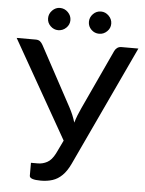

<svg xmlns="http://www.w3.org/2000/svg" viewBox="-60 -940 752 993"><g transform="rotate(5 316.5 -443.0)"><path d="M190 7Q131 7 131 -13.5V-80.5H167Q192 -80.5 215 -92.8Q238 -105 256 -140L289.5 -209.5L1 -717.5H100.5Q114.5 -717.5 122.8 -710.8Q131 -704 137 -693L304.5 -383Q325 -345 336 -307Q347.5 -345.5 365.5 -383.5L509 -693Q513 -702.5 522.2 -710Q531.5 -717.5 545 -717.5H633L341.5 -94.5Q323 -55 300.2 -32.8Q277.5 -10.5 250.2 -1.8Q223 7 190 7ZM424 -776Q400 -776 383 -792.8Q366 -809.5 366 -833Q366 -856.5 383 -874Q400 -891.5 424 -891.5Q447 -891.5 464.5 -874Q482 -856.5 482 -833Q482 -809.5 464.5 -792.8Q447 -776 424 -776ZM211 -776Q188.5 -776 171.2 -792.8Q154 -809.5 154 -833Q154 -856.5 171.2 -874Q188.5 -891.5 211 -891.5Q235 -891.5 252.5 -874Q270 -856.5 270 -833Q270 -809.5 252.5 -792.8Q235 -776 211 -776Z"/></g></svg>

Font: Verano Sans Medium
Style: Regular
Weight: 500
Designer: Lukasz Dziedzic with Adam Twardoch and Botio Nikoltchev
Foundry: tyPoland Lukasz Dziedzic
Version: Version 3.001;December 28, 2019;FontCreator 12.0.0.2547 64-b